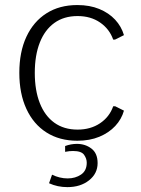

<svg xmlns="http://www.w3.org/2000/svg" viewBox="-20 -559 571 776"><path d="M292.5 9.8Q220.2 9.8 167.7 -23.7Q115.2 -57.1 86.7 -118.9Q58.1 -180.7 58.1 -264.6Q58.1 -349.1 86.7 -410.4Q115.2 -471.7 167.7 -505.1Q220.2 -538.6 292.5 -538.6Q342.8 -538.6 381.3 -522.7Q419.9 -506.8 445.3 -479.5Q470.7 -452.1 481 -417L444.8 -398.9H437.5Q422.4 -441.9 384.5 -468Q346.7 -494.1 293.5 -494.1Q238.3 -494.1 199.7 -466.3Q161.1 -438.5 140.9 -387Q120.6 -335.4 120.6 -264.6Q120.6 -193.8 140.9 -142.3Q161.1 -90.8 199.7 -63Q238.3 -35.2 293.5 -35.2Q346.2 -35.2 384.3 -60.8Q422.4 -86.4 437.5 -129.4H445.8L481 -111.8Q471.2 -77.1 445.8 -49.8Q420.4 -22.5 381.6 -6.3Q342.8 9.8 292.5 9.8ZM252.4 197.3Q212.4 197.3 178.2 181.6L190.4 147Q205.1 154.3 221.2 158.2Q237.3 162.1 253.4 162.1Q284.7 162.1 307.6 146.5Q330.6 130.9 330.6 98.6Q330.6 82 319.8 66.7Q309.1 51.3 275.4 51.3Q268.1 51.3 260.3 52Q252.4 52.7 243.2 54.7V31.2Q266.6 22.5 291 22.5Q324.7 22.5 349.6 41.5Q374.5 60.5 374.5 100.1Q374.5 142.6 339.8 169.9Q305.2 197.3 252.4 197.3Z"/></svg>

Font: Comme ExtraLight
Style: Regular
Weight: 250
Version: Version 1.000;gftools[0.9.27]